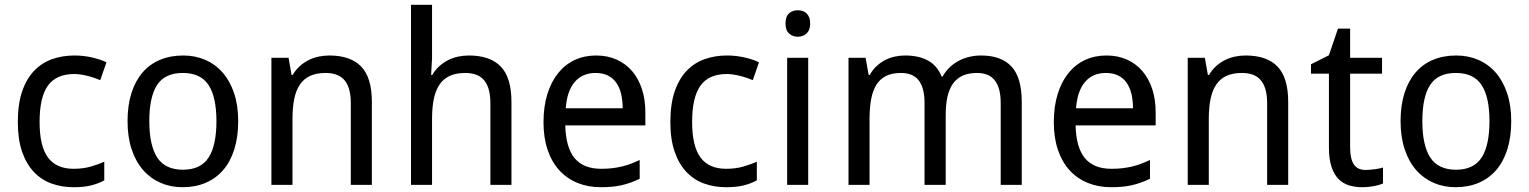

<svg xmlns="http://www.w3.org/2000/svg" viewBox="-20 -780 6451 810"><path d="M290 9.8Q240.7 9.8 197.8 -5.6Q154.8 -21 123 -54.4Q91.3 -87.9 73.2 -139.9Q55.2 -191.9 55.2 -265.1Q55.2 -341.8 73.7 -395.3Q92.3 -448.7 124.8 -482.2Q157.2 -515.6 200.7 -530.8Q244.1 -545.9 293.9 -545.9Q332 -545.9 368.4 -537.6Q404.8 -529.3 429.2 -517.1L402.8 -441.9Q391.6 -446.8 377.9 -451.4Q364.3 -456.1 349.6 -459.7Q335 -463.4 320.8 -465.6Q306.6 -467.8 293.9 -467.8Q217.3 -467.8 182.1 -418.7Q147 -369.6 147 -266.1Q147 -163.1 182.4 -115.5Q217.8 -67.9 290 -67.9Q329.6 -67.9 361.6 -76.9Q393.6 -85.9 419.9 -98.1V-19Q393.6 -4.9 363.5 2.4Q333.5 9.8 290 9.8Z M984.9 -269Q984.9 -202.1 968.5 -150.1Q952.1 -98.1 921.6 -62.7Q891.1 -27.3 847.7 -8.8Q804.2 9.8 750 9.8Q699.7 9.8 657.2 -8.8Q614.7 -27.3 583.7 -62.7Q552.7 -98.1 535.4 -150.1Q518.1 -202.1 518.1 -269Q518.1 -335.4 534.4 -387Q550.8 -438.5 581.1 -473.9Q611.3 -509.3 655 -527.6Q698.7 -545.9 752.9 -545.9Q803.2 -545.9 845.7 -527.6Q888.2 -509.3 919.2 -473.9Q950.2 -438.5 967.5 -387Q984.9 -335.4 984.9 -269ZM609.9 -269Q609.9 -167 643.3 -115.5Q676.8 -64 752 -64Q827.1 -64 860.1 -115.5Q893.1 -167 893.1 -269Q893.1 -371.1 859.6 -421.6Q826.2 -472.2 751 -472.2Q675.8 -472.2 642.8 -421.6Q609.9 -371.1 609.9 -269Z M1460 0V-345.2Q1460 -408.7 1434.3 -440.4Q1408.7 -472.2 1354 -472.2Q1314.5 -472.2 1287.6 -459.5Q1260.7 -446.8 1244.4 -421.9Q1228 -397 1220.9 -360.8Q1213.9 -324.7 1213.9 -277.8V0H1125V-536.1H1197.3L1210 -463.9H1214.8Q1227.1 -484.9 1243.9 -500.2Q1260.7 -515.6 1280.8 -525.9Q1300.8 -536.1 1323.2 -541Q1345.7 -545.9 1369.1 -545.9Q1458.5 -545.9 1503.7 -499.3Q1548.8 -452.6 1548.8 -350.1V0Z M2048.8 0V-345.2Q2048.8 -408.7 2023.2 -440.4Q1997.6 -472.2 1942.9 -472.2Q1903.3 -472.2 1876.5 -459.5Q1849.6 -446.8 1833.3 -421.9Q1816.9 -397 1809.8 -360.8Q1802.7 -324.7 1802.7 -277.8V0H1713.9V-759.8H1802.7V-534.2L1798.8 -463.9H1803.7Q1815.9 -484.9 1832.8 -500.2Q1849.6 -515.6 1869.6 -525.9Q1889.6 -536.1 1912.1 -541Q1934.6 -545.9 1958 -545.9Q2047.4 -545.9 2092.5 -499.3Q2137.7 -452.6 2137.7 -350.1V0Z M2514.6 9.8Q2460.9 9.8 2416.5 -8.3Q2372.1 -26.4 2340.1 -61Q2308.1 -95.7 2290.5 -147Q2272.9 -198.2 2272.9 -264.2Q2272.9 -330.6 2289.1 -382.8Q2305.2 -435.1 2334.5 -471.4Q2363.8 -507.8 2404.5 -526.9Q2445.3 -545.9 2494.6 -545.9Q2543 -545.9 2581.5 -528.6Q2620.1 -511.2 2647 -479.7Q2673.8 -448.2 2688.2 -404.1Q2702.6 -359.9 2702.6 -306.2V-251H2364.7Q2367.2 -156.7 2404.5 -112.3Q2441.9 -67.9 2515.6 -67.9Q2540.5 -67.9 2561.8 -70.3Q2583 -72.8 2602.8 -77.4Q2622.6 -82 2641.1 -89.1Q2659.7 -96.2 2678.7 -105V-25.9Q2659.2 -16.6 2640.4 -9.8Q2621.6 -2.9 2601.8 1.5Q2582 5.9 2560.8 7.8Q2539.6 9.8 2514.6 9.8ZM2492.7 -472.2Q2437 -472.2 2404.5 -434.1Q2372.1 -396 2366.7 -323.2H2606.9Q2606.9 -356.4 2600.3 -384Q2593.8 -411.6 2579.8 -431.2Q2565.9 -450.7 2544.4 -461.4Q2522.9 -472.2 2492.7 -472.2Z M3043 9.8Q2993.7 9.8 2950.7 -5.6Q2907.7 -21 2876 -54.4Q2844.2 -87.9 2826.2 -139.9Q2808.1 -191.9 2808.1 -265.1Q2808.1 -341.8 2826.7 -395.3Q2845.2 -448.7 2877.7 -482.2Q2910.2 -515.6 2953.6 -530.8Q2997.1 -545.9 3046.9 -545.9Q3085 -545.9 3121.3 -537.6Q3157.7 -529.3 3182.1 -517.1L3155.8 -441.9Q3144.5 -446.8 3130.9 -451.4Q3117.2 -456.1 3102.5 -459.7Q3087.9 -463.4 3073.7 -465.6Q3059.6 -467.8 3046.9 -467.8Q2970.2 -467.8 2935.1 -418.7Q2899.9 -369.6 2899.9 -266.1Q2899.9 -163.1 2935.3 -115.5Q2970.7 -67.9 3043 -67.9Q3082.5 -67.9 3114.5 -76.9Q3146.5 -85.9 3172.9 -98.1V-19Q3146.5 -4.9 3116.5 2.4Q3086.4 9.8 3043 9.8Z M3389.6 0H3300.8V-536.1H3389.6ZM3293.9 -681.2Q3293.9 -710.4 3308.8 -723.6Q3323.7 -736.8 3345.7 -736.8Q3356.4 -736.8 3366 -733.6Q3375.5 -730.5 3382.6 -723.6Q3389.6 -716.8 3393.8 -706.3Q3397.9 -695.8 3397.9 -681.2Q3397.9 -652.8 3382.6 -638.9Q3367.2 -625 3345.7 -625Q3323.7 -625 3308.8 -638.7Q3293.9 -652.3 3293.9 -681.2Z M4201.7 0V-345.2Q4201.7 -408.7 4177.2 -440.4Q4152.8 -472.2 4101.6 -472.2Q4065.9 -472.2 4041 -460.7Q4016.1 -449.2 4000.2 -427Q3984.4 -404.8 3977.1 -371.8Q3969.7 -338.9 3969.7 -295.9V0H3880.4V-345.2Q3880.4 -408.7 3856.2 -440.4Q3832 -472.2 3780.8 -472.2Q3743.2 -472.2 3717.8 -459.5Q3692.4 -446.8 3677 -421.9Q3661.6 -397 3655 -360.8Q3648.4 -324.7 3648.4 -277.8V0H3559.6V-536.1H3631.8L3644.5 -463.9H3649.4Q3661.1 -484.9 3677.2 -500.2Q3693.4 -515.6 3712.6 -525.9Q3731.9 -536.1 3753.7 -541Q3775.4 -545.9 3797.9 -545.9Q3856.4 -545.9 3895.3 -524.4Q3934.1 -502.9 3952.6 -457H3956.5Q3969.2 -480 3987.1 -496.6Q4004.9 -513.2 4026.1 -524.2Q4047.4 -535.2 4070.8 -540.5Q4094.2 -545.9 4118.7 -545.9Q4204.1 -545.9 4247.3 -499.3Q4290.5 -452.6 4290.5 -350.1V0Z M4667.5 9.8Q4613.8 9.8 4569.3 -8.3Q4524.9 -26.4 4492.9 -61Q4460.9 -95.7 4443.4 -147Q4425.8 -198.2 4425.8 -264.2Q4425.8 -330.6 4441.9 -382.8Q4458 -435.1 4487.3 -471.4Q4516.6 -507.8 4557.4 -526.9Q4598.1 -545.9 4647.5 -545.9Q4695.8 -545.9 4734.4 -528.6Q4772.9 -511.2 4799.8 -479.7Q4826.7 -448.2 4841.1 -404.1Q4855.5 -359.9 4855.5 -306.2V-251H4517.6Q4520 -156.7 4557.4 -112.3Q4594.7 -67.9 4668.5 -67.9Q4693.4 -67.9 4714.6 -70.3Q4735.8 -72.8 4755.6 -77.4Q4775.4 -82 4793.9 -89.1Q4812.5 -96.2 4831.5 -105V-25.9Q4812 -16.6 4793.2 -9.8Q4774.4 -2.9 4754.6 1.5Q4734.9 5.9 4713.6 7.8Q4692.4 9.8 4667.5 9.8ZM4645.5 -472.2Q4589.8 -472.2 4557.4 -434.1Q4524.9 -396 4519.5 -323.2H4759.8Q4759.8 -356.4 4753.2 -384Q4746.6 -411.6 4732.7 -431.2Q4718.8 -450.7 4697.3 -461.4Q4675.8 -472.2 4645.5 -472.2Z M5325.7 0V-345.2Q5325.7 -408.7 5300 -440.4Q5274.4 -472.2 5219.7 -472.2Q5180.2 -472.2 5153.3 -459.5Q5126.5 -446.8 5110.1 -421.9Q5093.8 -397 5086.7 -360.8Q5079.6 -324.7 5079.6 -277.8V0H4990.7V-536.1H5063L5075.7 -463.9H5080.6Q5092.8 -484.9 5109.6 -500.2Q5126.5 -515.6 5146.5 -525.9Q5166.5 -536.1 5189 -541Q5211.4 -545.9 5234.9 -545.9Q5324.2 -545.9 5369.4 -499.3Q5414.6 -452.6 5414.6 -350.1V0Z M5741.7 -63Q5750.5 -63 5761.5 -64Q5772.5 -64.9 5782.7 -66.4Q5793 -67.9 5801.5 -69.8Q5810.1 -71.8 5814.5 -73.2V-5.9Q5808.1 -2.9 5798.3 0Q5788.6 2.9 5776.9 5.1Q5765.1 7.3 5752.4 8.5Q5739.7 9.8 5727.5 9.8Q5697.3 9.8 5671.4 2Q5645.5 -5.9 5626.7 -24.9Q5607.9 -43.9 5597.2 -76.4Q5586.4 -108.9 5586.4 -158.2V-469.2H5510.7V-508.8L5586.4 -546.9L5624.5 -659.2H5675.8V-536.1H5810.5V-469.2H5675.8V-158.2Q5675.8 -110.8 5691.2 -86.9Q5706.5 -63 5741.7 -63Z M6355.5 -269Q6355.5 -202.1 6339.1 -150.1Q6322.8 -98.1 6292.2 -62.7Q6261.7 -27.3 6218.3 -8.8Q6174.8 9.8 6120.6 9.8Q6070.3 9.8 6027.8 -8.8Q5985.4 -27.3 5954.3 -62.7Q5923.3 -98.1 5906 -150.1Q5888.7 -202.1 5888.7 -269Q5888.7 -335.4 5905 -387Q5921.4 -438.5 5951.7 -473.9Q5981.9 -509.3 6025.6 -527.6Q6069.3 -545.9 6123.5 -545.9Q6173.8 -545.9 6216.3 -527.6Q6258.8 -509.3 6289.8 -473.9Q6320.8 -438.5 6338.1 -387Q6355.5 -335.4 6355.5 -269ZM5980.5 -269Q5980.5 -167 6013.9 -115.5Q6047.4 -64 6122.6 -64Q6197.8 -64 6230.7 -115.5Q6263.7 -167 6263.7 -269Q6263.7 -371.1 6230.2 -421.6Q6196.8 -472.2 6121.6 -472.2Q6046.4 -472.2 6013.4 -421.6Q5980.5 -371.1 5980.5 -269Z"/></svg>

Font: Droid Sans
Style: Regular
Weight: 400
Foundry: Ascender Corporation
Version: Version 1.00 build 114